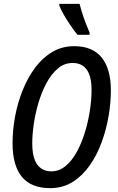

<svg xmlns="http://www.w3.org/2000/svg" viewBox="-20 -964 613 994"><path d="M239 10Q45 10 45 -223Q45 -290 58 -360.5Q71 -431 97 -496Q123 -561 161 -612.5Q199 -664 250 -694.5Q301 -725 364 -725Q459 -725 506.5 -666Q554 -607 554 -496Q554 -434 542.5 -365Q531 -296 507 -229.5Q483 -163 445.5 -109Q408 -55 357 -22.5Q306 10 239 10ZM246 -77Q286 -77 319 -104Q352 -131 377 -176.5Q402 -222 419 -277Q436 -332 445 -389.5Q454 -447 454 -497Q454 -638 356 -638Q313 -638 279.5 -609.5Q246 -581 221 -534.5Q196 -488 179.5 -433Q163 -378 155 -322.5Q147 -267 147 -223Q147 -148 172.5 -112.5Q198 -77 246 -77ZM381 -784Q366 -802 347 -829.5Q328 -857 311.5 -885.5Q295 -914 287 -935V-944H392Q410 -872 444 -795L443 -784Z"/></svg>

Font: Noto Sans Condensed Medium
Style: Italic
Weight: 500
Width: 3
Italic angle: -12°
Designer: Monotype Design Team
Foundry: Monotype Imaging Inc.
Version: Version 2.013; ttfautohint (v1.8.4.7-5d5b)